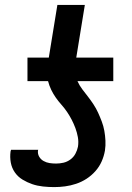

<svg xmlns="http://www.w3.org/2000/svg" viewBox="-20 -755 540 783"><path d="M201 8Q178 8 155 5.5Q132 3 111.5 -4Q91 -11 72 -22.5Q53 -34 40.5 -52Q28 -70 24 -92Q20 -114 23 -137L25 -144H136L135 -142Q133 -128 139.5 -116.5Q146 -105 157.5 -98.5Q169 -92 182 -90Q195 -88 209 -88Q224 -88 239 -91.5Q254 -95 267 -104.5Q280 -114 287.5 -128Q295 -142 298 -157Q301 -177 297.5 -196Q294 -215 287.5 -232.5Q281 -250 272.5 -266.5Q264 -283 253.5 -298.5Q243 -314 230.5 -328Q218 -342 207.5 -357Q197 -372 189 -388.5Q181 -405 176 -424H92V-520H179L214 -735H326L291 -520H442V-424H296Q304 -406 315.5 -391Q327 -376 339 -360.5Q351 -345 361.5 -329Q372 -313 380 -295.5Q388 -278 395 -259.5Q402 -241 405.5 -221.5Q409 -202 410 -181.5Q411 -161 408 -141Q404 -118 394.5 -96.5Q385 -75 369 -57Q353 -39 333 -26Q313 -13 290.5 -5.5Q268 2 245.5 5Q223 8 201 8Z"/></svg>

Font: Iosevka Term Curly Oblique
Style: Bold
Weight: 700
Italic angle: -9°
Designer: Belleve Invis
Foundry: Belleve Invis
Version: Version 32.3.0